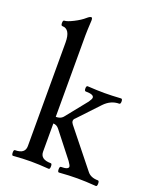

<svg xmlns="http://www.w3.org/2000/svg" viewBox="-137 -806 725 891"><g transform="rotate(20 226.0 -360.5)"><path d="M36.1 3.9Q30.3 3.9 30 -10Q29.8 -23.9 36.1 -23.9Q85.9 -23.9 85.9 -62V-573.2Q85.9 -640.1 45.9 -640.1Q39.1 -640.1 39.1 -653.6Q39.1 -667 45.9 -667Q59.6 -667 89.8 -682.4Q120.1 -697.8 138.2 -713.9Q150.9 -725.1 158.2 -725.1Q164.1 -725.1 164.1 -710.9Q161.1 -658.2 161.1 -636.2V-233.9Q184.1 -233.9 195.8 -247.1L280.8 -353Q292 -369.1 292 -376Q292 -392.1 252 -392.1Q245.1 -392.1 245.1 -405Q245.1 -418 252 -418Q300.3 -415 335 -415Q371.1 -415 417 -418Q423.8 -418 423.8 -405Q423.8 -392.1 417 -392.1Q376 -392.1 344.2 -358.9L249 -257.8Q241.2 -251.5 241.2 -243.2Q241.2 -235.4 248 -227.1L392.1 -46.9Q409.2 -23.9 445.8 -23.9Q452.1 -23.9 452.1 -10Q452.1 3.9 445.8 3.9Q392.6 0 354 0Q314 0 263.2 3.9Q256.8 3.9 256.8 -10Q256.8 -23.9 263.2 -23.9Q299.8 -23.9 299.8 -38.1Q299.8 -43.9 287.1 -62L189.9 -186Q178.2 -201.2 161.1 -201.2V-62Q161.1 -23.9 212.9 -23.9Q219.2 -23.9 219 -10Q218.8 3.9 212.9 3.9Q163.6 0 124 0Q85.4 0 36.1 3.9Z"/></g></svg>

Font: Junicode SmCond
Style: Regular
Weight: 400
Width: 4
Designer: Peter S. Baker
Version: Version 2.206